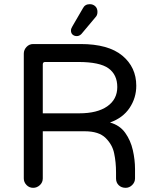

<svg xmlns="http://www.w3.org/2000/svg" viewBox="-20 -923 735 920"><path d="M348 -750Q336 -750 328 -757Q320 -764 320 -777Q320 -782 322 -787Q324 -792 327 -797L377 -883Q387 -903 410 -903Q426 -903 436.5 -893Q447 -883 447 -866Q447 -850 438 -841L370 -760Q360 -750 348 -750ZM139 -23Q120 -23 107 -36.5Q94 -50 94 -68V-666Q94 -684 107 -698Q120 -712 139 -712H366Q499 -712 566 -656.5Q633 -601 633 -512Q633 -454 601 -406Q569 -358 507 -336Q554 -323 580 -286.5Q606 -250 616.5 -203.5Q627 -157 627 -113V-68Q627 -50 613.5 -36.5Q600 -23 582 -23Q562 -23 549 -35.5Q536 -48 536 -68V-97Q536 -146 527 -188Q519 -229 486.5 -261.5Q454 -294 386 -294H185V-68Q185 -49 171 -36Q157 -23 139 -23ZM185 -380H360Q446 -380 494 -413.5Q542 -447 542 -506Q542 -565 500 -595.5Q458 -626 355 -626H196Q185 -626 185 -614Z"/></svg>

Font: Huninn
Style: Regular
Weight: 400
Designer: justfont
Foundry: justfont
Version: Version 1.003